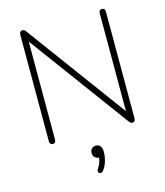

<svg xmlns="http://www.w3.org/2000/svg" viewBox="-137 -814 1005 1169"><g transform="rotate(-15 366.0 -229.5)"><path d="M116 6Q107 6 101.5 0Q96 -6 96 -16V-688Q96 -699 101 -705Q106 -711 114 -711Q123 -711 127.5 -708Q132 -705 137 -697L619 -42H597V-689Q597 -700 602.5 -705.5Q608 -711 617 -711Q626 -711 631 -705.5Q636 -700 636 -689V-17Q636 -6 631.5 0Q627 6 619 6Q612 6 606.5 2.5Q601 -1 596 -8L114 -663H135V-16Q135 -6 130 0Q125 6 116 6ZM369 241Q362 250 354.5 251.5Q347 253 342 249Q337 245 336.5 237.5Q336 230 343 220Q355 203 360.5 184.5Q366 166 366 150L369 159Q351 159 340 148Q329 137 329 121Q329 104 339 93.5Q349 83 365 83Q382 83 392.5 95Q403 107 403 131Q403 148 399.5 168Q396 188 388.5 207Q381 226 369 241Z"/></g></svg>

Font: Nunito ExtraLight
Style: Regular
Weight: 200
Designer: Vernon Adams
Foundry: Vernon Adams
Version: Version 3.602;April 4, 2023;FontCreator 14.0.0.2856 64-bit